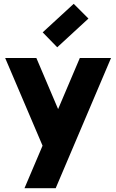

<svg xmlns="http://www.w3.org/2000/svg" viewBox="-20 -793 606 1003"><path d="M204 -28 7 -490H170L361 -41ZM108 190 397 -490H560L271 190ZM279 -546 203 -624 365 -773 442 -696Z"/></svg>

Font: Gabarito ExtraBold
Style: Regular
Weight: 800
Designer: Leandro Assis / Alvaro Franca / Felipe Casaprima
Foundry: Naipe Foundry
Version: Version 1.000